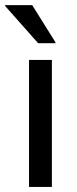

<svg xmlns="http://www.w3.org/2000/svg" viewBox="-36 -736 302 756"><path d="M78.3 0V-500H168.3V0ZM114.2 -565.8 -15.8 -712.5V-715.8H90.8L182.5 -569.2V-565.8Z"/></svg>

Font: Funnel Sans
Style: Regular
Weight: 400
Designer: NORD ID, Kristian Moeller
Foundry: Dicotype
Version: Version 1.000